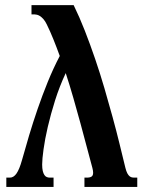

<svg xmlns="http://www.w3.org/2000/svg" viewBox="-20 -736 570 756"><path d="M473.6 -75.7Q477.1 -61.5 481.4 -53.5Q485.8 -45.4 490.7 -41.7Q495.6 -38.1 500 -37.4Q504.4 -36.6 507.3 -36.6H520.5V0H312.5V-36.6H321.8Q334.5 -36.6 340.6 -40.8Q346.7 -44.9 346.7 -56.2Q346.7 -63.5 343.8 -74.7Q333.5 -112.3 321.8 -157Q310.1 -201.7 296.9 -250Q283.7 -298.3 269.3 -348.6Q254.9 -398.9 238.8 -448.2Q214.4 -396 197 -341.1Q179.7 -286.1 168.2 -236.6Q156.7 -187 151.4 -147.9Q146 -108.9 146 -88.4Q146 -72.8 148.4 -62.7Q150.9 -52.7 154.8 -46.9Q158.7 -41 164.3 -38.8Q169.9 -36.6 175.8 -36.6H190.9V0H4.9V-36.6H19Q33.7 -36.6 44.9 -52.7Q56.2 -68.8 66.4 -105Q79.1 -150.9 94.5 -202.4Q109.9 -253.9 128.2 -307.1Q146.5 -360.4 168 -413.3Q189.5 -466.3 215.3 -515.6Q203.1 -549.3 190.4 -580.8Q177.7 -612.3 164.1 -640.1Q157.7 -653.3 150.6 -661.1Q143.6 -668.9 137.2 -672.9Q130.9 -676.8 125.5 -678Q120.1 -679.2 117.2 -679.2H104V-715.8H270Q293 -668.9 314 -615.2Q335 -561.5 354.5 -504.4Q374 -447.3 391.1 -388.9Q408.2 -330.6 423.3 -275.1Q438.5 -219.7 450.9 -168.7Q463.4 -117.7 473.6 -75.7Z"/></svg>

Font: Arian AMU Serif
Style: Bold
Weight: 700
Designer: Ruben Hakobyan (Tarumian)
Foundry: Ruben Hakobyan (Tarumian)
Version: Version 1.002